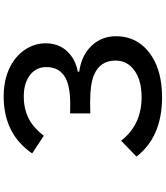

<svg xmlns="http://www.w3.org/2000/svg" viewBox="51 -900 898 1040"><g transform="rotate(-90 500.0 -380.0)"><path d="M405.8 -449.2Q432.1 -448.7 456.5 -448.7Q551.8 -448.7 598.6 -474.6Q656.7 -506.8 656.7 -578.1Q656.7 -641.1 600.6 -675.3Q559.6 -700.2 498 -700.2Q415 -700.2 355 -660.2Q319.8 -636.7 284.7 -591.8L189 -654.8Q293.9 -809.1 498.5 -809.1Q607.4 -809.1 684.6 -758.8Q734.4 -725.6 761.2 -676.8Q785.6 -631.8 785.6 -582.5Q785.6 -488.8 710 -438Q679.7 -417.5 631.8 -407.2V-399.9Q707.5 -389.2 754.9 -349.1Q823.7 -291.5 823.7 -201.2Q823.7 -79.1 719.2 -9.3Q632.3 48.8 493.2 48.8Q278.3 48.8 171.9 -89.8L257.8 -172.9Q343.8 -62 494.1 -62Q581.1 -62 634.3 -98.1Q691.9 -136.7 691.9 -203.6Q691.9 -286.6 614.3 -319.8Q565.4 -340.8 462.9 -340.8Q444.8 -340.8 405.8 -339.8Z"/></g></svg>

Font: FORM UDPGothic
Style: Bold
Weight: 700
Foundry: Pronama LLC
Version: Version 1.051